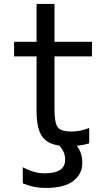

<svg xmlns="http://www.w3.org/2000/svg" viewBox="-20 -712 543 951"><path d="M92.8 196.3V116.2Q148.4 146.5 201.2 146.5Q303.7 146.5 302.7 78.1Q302.7 40 273.4 8.8Q212.9 1 187 -38.6Q161.1 -78.1 161.1 -163.1V-432.6H49.8V-504.9H161.1V-692.4H250V-504.9H435.5V-432.6H250V-169.9Q250 -101.6 266.6 -81.1Q283.2 -60.5 333 -60.5Q377 -60.5 421.9 -78.1V-2Q388.7 7.8 360.4 9.8Q387.7 44.9 387.7 95.7Q387.7 149.4 343.3 184.1Q298.8 218.8 208 218.8Q150.4 219.7 92.8 196.3Z"/></svg>

Font: irohakakuC Regular
Style: Regular
Weight: 400
Designer: [Source Han Sans]
Ryoko NISHIZUKA Ë•øÂ°öÊ∂ºÂ≠ê (kana & ideographs); Paul D. Hunt (Latin, Greek & Cyrillic); Wenlong ZHAN
Version: Version 1.001.20160904